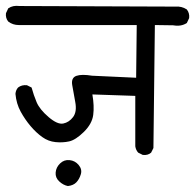

<svg xmlns="http://www.w3.org/2000/svg" viewBox="-29 -579 662 651"><path d="M455.1 -53.7 439.5 -61.5Q431.6 -70.3 429.7 -83V-253.9L284.2 -258.8Q291 -219.7 287.1 -189.5Q283.2 -159.2 255.4 -131.8Q227.5 -104.5 205.6 -99.6Q183.6 -94.7 159.2 -97.2Q134.8 -99.6 114.3 -114.3Q93.8 -128.9 74.7 -151.4Q55.7 -173.8 41 -200.7Q26.4 -227.5 23.4 -260.7Q24.4 -273.4 32.2 -282.2Q44.9 -292 62.5 -290L78.1 -282.2Q85 -256.8 95.2 -232.4Q105.5 -208 135.7 -182.1Q166 -156.2 185.5 -160.2Q205.1 -164.1 218.8 -182.1Q232.4 -200.2 226.1 -233.4Q219.7 -266.6 215.8 -291Q211.9 -315.4 230 -321.8Q248 -328.1 283.2 -322.3L432.6 -315.4L434.6 -494.1H34.2Q14.6 -494.1 -1 -505.9Q-10.7 -517.6 -8.8 -534.2L-1 -550.8Q14.6 -561.5 37.1 -558.6L564.5 -556.6Q586.9 -558.6 604.5 -546.9Q614.3 -534.2 612.3 -517.6L604.5 -501Q585 -488.3 558.6 -493.2L496.1 -494.1L491.2 -77.1L483.4 -61.5Q472.7 -51.8 455.1 -53.7ZM201.2 51.8Q185.5 48.8 171.9 36.1Q158.2 23.4 159.7 5.9Q161.1 -11.7 174.8 -24.9Q188.5 -38.1 207 -36.1Q225.6 -34.2 237.8 -19.5Q250 -4.9 245.1 11.7Q240.2 28.3 230 39.1Q219.7 49.8 201.2 51.8Z"/></svg>

Font: JasonHandwriting1
Style: Regular
Weight: 400
Version: Version 1.48.20